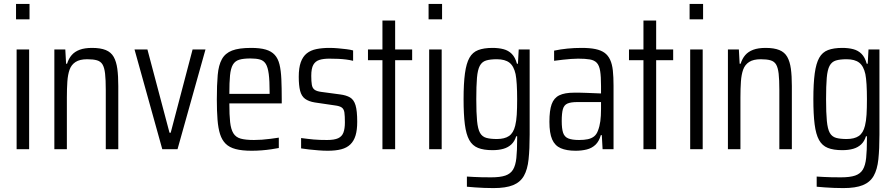

<svg xmlns="http://www.w3.org/2000/svg" viewBox="-20 -763 4583 982"><path d="M62 -664V-743H131V-664ZM65 0V-510H129V0Z M258 0V-510H314L318 -437H323Q331 -463 346.5 -481Q362 -499 387.5 -508.5Q413 -518 451 -518Q494 -518 521 -507Q548 -496 561.5 -472Q575 -448 580 -411.5Q585 -375 585 -323V0H521V-303Q521 -355 517.5 -386Q514 -417 504.5 -433Q495 -449 476 -454.5Q457 -460 426 -460Q388 -460 366.5 -446Q345 -432 336 -407Q327 -382 324.5 -346Q322 -310 322 -265V0Z M810 0 668 -510H734L847 -84H853L965 -510H1031L888 0Z M1267 8Q1218 8 1185.5 -0.5Q1153 -9 1134 -28Q1115 -47 1105.5 -77Q1096 -107 1092.5 -151Q1089 -195 1089 -254Q1089 -329 1093.5 -379.5Q1098 -430 1115 -460.5Q1132 -491 1167 -504.5Q1202 -518 1264 -518Q1310 -518 1339 -509.5Q1368 -501 1385 -482.5Q1402 -464 1409.5 -433.5Q1417 -403 1419 -358.5Q1421 -314 1421 -256V-234H1153Q1153 -175 1157 -138.5Q1161 -102 1173.5 -81.5Q1186 -61 1211 -54Q1236 -47 1279 -47Q1298 -47 1319.5 -48.5Q1341 -50 1363.5 -53Q1386 -56 1406 -59V-6Q1391 -3 1367.5 0.5Q1344 4 1318 6Q1292 8 1267 8ZM1359 -262V-292Q1359 -350 1354.5 -384.5Q1350 -419 1339.5 -436Q1329 -453 1310 -458.5Q1291 -464 1261 -464Q1225 -464 1203.5 -457.5Q1182 -451 1171 -432Q1160 -413 1156.5 -377.5Q1153 -342 1153 -283H1378Z M1656 8Q1634 8 1609 6Q1584 4 1561 1.5Q1538 -1 1520 -4V-57Q1536 -55 1552 -53Q1568 -51 1584.5 -49.5Q1601 -48 1618.5 -47.5Q1636 -47 1653 -47Q1690 -47 1709.5 -56Q1729 -65 1736.5 -85Q1744 -105 1744 -137Q1744 -170 1741.5 -187.5Q1739 -205 1728 -213Q1717 -221 1692 -224L1590 -239Q1559 -244 1540.5 -257.5Q1522 -271 1515 -298.5Q1508 -326 1508 -370Q1508 -416 1518.5 -445Q1529 -474 1549 -490Q1569 -506 1598.5 -512Q1628 -518 1665 -518Q1686 -518 1708.5 -516Q1731 -514 1751.5 -511.5Q1772 -509 1786 -505V-452Q1770 -456 1751 -458.5Q1732 -461 1710.5 -462Q1689 -463 1664 -463Q1634 -463 1613.5 -456.5Q1593 -450 1582.5 -431.5Q1572 -413 1572 -375Q1572 -346 1575 -329Q1578 -312 1589 -304Q1600 -296 1623 -293L1720 -280Q1751 -276 1770.5 -264.5Q1790 -253 1798.5 -224.5Q1807 -196 1807 -140Q1807 -98 1798.5 -70Q1790 -42 1772 -24.5Q1754 -7 1725.5 0.5Q1697 8 1656 8Z M1936 0V-455H1862V-510H1936V-658H2001V-510H2088V-455H2001V0Z M2172 -664V-743H2241V-664ZM2175 0V-510H2239V0Z M2504 199Q2479 199 2455.5 198Q2432 197 2410.5 195.5Q2389 194 2368 192V140Q2385 141 2403 142Q2421 143 2442.5 143.5Q2464 144 2492 144Q2538 144 2564.5 135Q2591 126 2604 104.5Q2617 83 2621 45Q2625 7 2625 -52V-66H2620Q2612 -40 2595.5 -24.5Q2579 -9 2555 -2Q2531 5 2499 5Q2454 5 2425 -6.5Q2396 -18 2380 -47Q2364 -76 2357.5 -127Q2351 -178 2351 -256Q2351 -336 2358 -387.5Q2365 -439 2381 -467.5Q2397 -496 2426 -507Q2455 -518 2499 -518Q2530 -518 2555 -511.5Q2580 -505 2597.5 -487.5Q2615 -470 2624 -437H2629L2633 -510H2689V-75Q2689 -1 2683.5 51.5Q2678 104 2659.5 136.5Q2641 169 2604 184Q2567 199 2504 199ZM2521 -52Q2561 -52 2583.5 -67.5Q2606 -83 2615 -120Q2621 -144 2623 -176.5Q2625 -209 2625 -256Q2625 -298 2623 -331Q2621 -364 2617 -384Q2608 -425 2585.5 -442.5Q2563 -460 2521 -460Q2487 -460 2466 -453.5Q2445 -447 2434 -426.5Q2423 -406 2419.5 -365Q2416 -324 2416 -256Q2416 -186 2420 -144.5Q2424 -103 2435 -83.5Q2446 -64 2467 -58Q2488 -52 2521 -52Z M2924 8Q2878 8 2848 -5Q2818 -18 2804 -50Q2790 -82 2790 -140Q2790 -198 2801.5 -230Q2813 -262 2840.5 -275.5Q2868 -289 2916 -289Q2928 -289 2944.5 -289Q2961 -289 2979.5 -288Q2998 -287 3017 -286.5Q3036 -286 3054 -285V-323Q3054 -372 3049.5 -400Q3045 -428 3032.5 -441.5Q3020 -455 2997 -459Q2974 -463 2937 -463Q2921 -463 2900.5 -461.5Q2880 -460 2858 -457.5Q2836 -455 2814 -452V-504Q2847 -511 2882 -514.5Q2917 -518 2955 -518Q2997 -518 3025.5 -512Q3054 -506 3072 -493Q3090 -480 3100.5 -457.5Q3111 -435 3114.5 -402Q3118 -369 3118 -325V0H3062L3058 -72H3053Q3044 -40 3025.5 -22.5Q3007 -5 2981 1.5Q2955 8 2924 8ZM2942 -47Q2968 -47 2986.5 -51Q3005 -55 3018 -65Q3031 -75 3038 -94Q3047 -117 3050.5 -143.5Q3054 -170 3054 -205V-241H2933Q2900 -241 2882.5 -233.5Q2865 -226 2859 -205Q2853 -184 2853 -144Q2853 -105 2860 -84Q2867 -63 2886.5 -55Q2906 -47 2942 -47Z M3271 0V-455H3197V-510H3271V-658H3336V-510H3423V-455H3336V0Z M3507 -664V-743H3576V-664ZM3510 0V-510H3574V0Z M3703 0V-510H3759L3763 -437H3768Q3776 -463 3791.5 -481Q3807 -499 3832.5 -508.5Q3858 -518 3896 -518Q3939 -518 3966 -507Q3993 -496 4006.5 -472Q4020 -448 4025 -411.5Q4030 -375 4030 -323V0H3966V-303Q3966 -355 3962.5 -386Q3959 -417 3949.5 -433Q3940 -449 3921 -454.5Q3902 -460 3871 -460Q3833 -460 3811.5 -446Q3790 -432 3781 -407Q3772 -382 3769.5 -346Q3767 -310 3767 -265V0Z M4293 199Q4268 199 4244.5 198Q4221 197 4199.5 195.5Q4178 194 4157 192V140Q4174 141 4192 142Q4210 143 4231.5 143.5Q4253 144 4281 144Q4327 144 4353.5 135Q4380 126 4393 104.5Q4406 83 4410 45Q4414 7 4414 -52V-66H4409Q4401 -40 4384.5 -24.5Q4368 -9 4344 -2Q4320 5 4288 5Q4243 5 4214 -6.5Q4185 -18 4169 -47Q4153 -76 4146.5 -127Q4140 -178 4140 -256Q4140 -336 4147 -387.5Q4154 -439 4170 -467.5Q4186 -496 4215 -507Q4244 -518 4288 -518Q4319 -518 4344 -511.5Q4369 -505 4386.5 -487.5Q4404 -470 4413 -437H4418L4422 -510H4478V-75Q4478 -1 4472.5 51.5Q4467 104 4448.5 136.5Q4430 169 4393 184Q4356 199 4293 199ZM4310 -52Q4350 -52 4372.5 -67.5Q4395 -83 4404 -120Q4410 -144 4412 -176.5Q4414 -209 4414 -256Q4414 -298 4412 -331Q4410 -364 4406 -384Q4397 -425 4374.5 -442.5Q4352 -460 4310 -460Q4276 -460 4255 -453.5Q4234 -447 4223 -426.5Q4212 -406 4208.5 -365Q4205 -324 4205 -256Q4205 -186 4209 -144.5Q4213 -103 4224 -83.5Q4235 -64 4256 -58Q4277 -52 4310 -52Z"/></svg>

Font: Saira Condensed
Style: Regular
Weight: 400
Width: 3
Designer: Hector Gatti with collaboration of the Omnibus-Type team
Foundry: Omnibus-Type
Version: Version 1.101